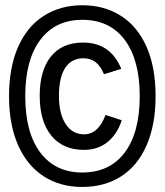

<svg xmlns="http://www.w3.org/2000/svg" viewBox="-20 -745 640 746"><path d="M306.6 -162.6Q224.6 -162.6 179.4 -218Q134.3 -273.4 134.3 -372.6Q134.3 -471.2 177.7 -525.4Q221.2 -579.6 303.2 -579.6Q409.2 -579.6 451.2 -477.5L383.8 -456.5Q359.9 -518.6 304.2 -518.6Q257.8 -518.6 233.4 -481.2Q209 -443.8 209 -372.6Q209 -303.2 235.1 -263.2Q261.2 -223.1 306.6 -223.1Q361.8 -223.1 390.1 -298.3L453.1 -277.8Q435.1 -222.7 397.2 -192.6Q359.4 -162.6 306.6 -162.6ZM584.5 -371.6Q584.5 -260.7 549.8 -180.9Q515.1 -101.1 450.7 -59.8Q386.2 -18.6 299.8 -18.6Q213.4 -18.6 149.2 -60.3Q85 -102.1 50 -181.6Q15.1 -261.2 15.1 -371.6Q15.1 -481.9 49.8 -561.5Q84.5 -641.1 149.2 -682.9Q213.9 -724.6 299.8 -724.6Q385.7 -724.6 450.4 -683.1Q515.1 -641.6 549.8 -562.3Q584.5 -482.9 584.5 -371.6ZM522.9 -371.6Q522.9 -512.2 464.6 -590.1Q406.2 -668 299.8 -668Q194.8 -668 136.5 -590.1Q78.1 -512.2 78.1 -371.6Q78.1 -229.5 136.7 -152.1Q195.3 -74.7 299.8 -74.7Q405.8 -74.7 464.4 -152.1Q522.9 -229.5 522.9 -371.6Z"/></svg>

Font: Cousine
Style: Bold
Weight: 700
Monospace: yes
Designer: Steve Matteson
Foundry: Ascender Corporation
Version: Version 1.20